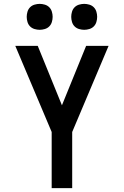

<svg xmlns="http://www.w3.org/2000/svg" viewBox="-20 -972 640 992"><path d="M247 0V-290L59 -735H175L300 -428L425 -735H541L353 -290V0ZM415 -818Q402 -818 388.5 -822Q375 -826 365.5 -835.5Q356 -845 352 -858.5Q348 -872 348 -885Q348 -898 352 -911.5Q356 -925 365.5 -934.5Q375 -944 388.5 -948Q402 -952 415 -952Q428 -952 441.5 -948Q455 -944 464.5 -934.5Q474 -925 478 -911.5Q482 -898 482 -885Q482 -872 478 -858.5Q474 -845 464.5 -835.5Q455 -826 441.5 -822Q428 -818 415 -818ZM185 -818Q172 -818 158.5 -822Q145 -826 135.5 -835.5Q126 -845 122 -858.5Q118 -872 118 -885Q118 -898 122 -911.5Q126 -925 135.5 -934.5Q145 -944 158.5 -948Q172 -952 185 -952Q198 -952 211.5 -948Q225 -944 234.5 -934.5Q244 -925 248 -911.5Q252 -898 252 -885Q252 -872 248 -858.5Q244 -845 234.5 -835.5Q225 -826 211.5 -822Q198 -818 185 -818Z"/></svg>

Font: Iosevka Aile Semibold
Style: Regular
Weight: 600
Designer: Belleve Invis
Foundry: Belleve Invis
Version: Version 31.1.0; ttfautohint (v1.8.4)